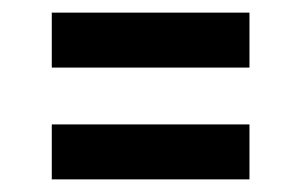

<svg xmlns="http://www.w3.org/2000/svg" viewBox="-20 -428 476 304"><path d="M62 -144V-231H375V-144ZM62 -321V-408H375V-321Z"/></svg>

Font: Raleway Thin
Style: Bold
Weight: 700
Version: Version 4.026